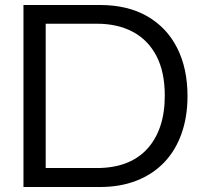

<svg xmlns="http://www.w3.org/2000/svg" viewBox="-20 -749 810 769"><path d="M74 0V-729H380Q491 -729 569.5 -684Q648 -639 689.5 -557Q731 -475 731 -364Q731 -281 707 -213.5Q683 -146 637.5 -98.5Q592 -51 527 -25.5Q462 0 380 0ZM163 -76H368Q433 -76 483.5 -95Q534 -114 569 -152Q604 -190 622 -243.5Q640 -297 640 -366Q640 -461 606.5 -525Q573 -589 512 -621.5Q451 -654 368 -654H163Z"/></svg>

Font: Mona Sans SemiExpanded
Style: Regular
Weight: 400
Width: 6
Designer: Deni Anggara
Foundry: GitHub
Version: Version 2.000